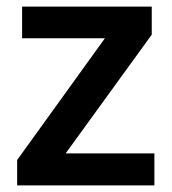

<svg xmlns="http://www.w3.org/2000/svg" viewBox="-20 -628 521 582"><path d="M448 -66V-163H179L440 -523V-608H47V-512H298L32 -143V-66Z"/></svg>

Font: Noto Sans Malayalam UI SemiBold
Style: Regular
Weight: 600
Designer: Jelle Bosma - Monotype Design Team
Foundry: Monotype Imaging Inc.
Version: Version 2.104